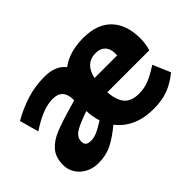

<svg xmlns="http://www.w3.org/2000/svg" viewBox="-101 -851 1135 1135"><g transform="rotate(-45 466.5 -284.0)"><path d="M656 -113Q702 -113 741.5 -129.5Q781 -146 832 -179L879 -69Q826 -26 774 -7Q722 12 655 12Q574 12 515 -15Q456 -42 419 -91Q360 -42 310 -17Q260 8 197 8Q152 8 116 -11Q80 -30 60 -62Q40 -94 40 -132Q40 -196 72.5 -233.5Q105 -271 160 -293.5Q215 -316 327 -348L357 -357V-361Q357 -453 273 -453Q232 -453 185 -435Q138 -417 77 -377L44 -497Q112 -536 182.5 -558Q253 -580 332 -580Q423 -580 466 -525Q540 -580 655 -580Q771 -580 831.5 -517.5Q892 -455 893 -340Q893 -295 880 -252H529Q534 -181 564 -147Q594 -113 656 -113ZM724 -365Q725 -371 725 -381Q724 -422 703 -443.5Q682 -465 645 -465Q557 -465 535 -365ZM379 -167Q364 -216 363 -261L342 -254Q267 -227 240.5 -206.5Q214 -186 214 -155Q214 -135 224.5 -126Q235 -117 258 -117Q285 -117 313 -129.5Q341 -142 379 -167Z"/></g></svg>

Font: Martel Sans Black
Style: Regular
Weight: 900
Designer: Dan Reynolds and Mathieu Réguer
Foundry: Dan Reynolds and Mathieu Réguer
Version: Version 1.002; ttfautohint (v1.1) -l 5 -r 5 -G 72 -x 0 -D la